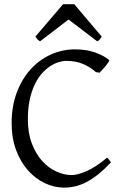

<svg xmlns="http://www.w3.org/2000/svg" viewBox="-20 -860 576 895"><path d="M497.1 -103Q465.8 -69.8 437.3 -47.1Q408.7 -24.4 382.1 -10.7Q355.5 2.9 329.8 8.8Q304.2 14.6 278.8 14.6Q233.4 14.6 189.7 -5.9Q146 -26.4 111.3 -64.9Q76.7 -103.5 55.4 -159.4Q34.2 -215.3 34.2 -286.1Q34.2 -364.3 57.9 -427.7Q81.5 -491.2 122.1 -536.1Q162.6 -581.1 216.3 -605.5Q270 -629.9 330.1 -629.9Q382.8 -629.9 422.6 -615.7Q462.4 -601.6 487.8 -581.1Q490.7 -578.6 486.3 -571.3Q481.9 -564 474.4 -554.7Q466.8 -545.4 458.3 -536.1Q449.7 -526.9 443.8 -521L426.8 -523.9Q401.9 -546.9 367.7 -561.5Q333.5 -576.2 289.1 -576.2Q272.5 -576.2 252.7 -570.1Q232.9 -564 212.9 -550.8Q192.9 -537.6 174.3 -516.4Q155.8 -495.1 141.4 -464.8Q127 -434.6 118.4 -394.8Q109.9 -355 109.9 -304.2Q109.9 -239.3 128.7 -190.4Q147.5 -141.6 177 -109.1Q206.5 -76.7 242.9 -60.3Q279.3 -43.9 314 -43.9Q340.3 -43.9 382.8 -62Q425.3 -80.1 479 -125Q481.4 -124 484.1 -120.8Q486.8 -117.7 489.3 -114.3Q491.7 -110.8 493.7 -107.7Q495.6 -104.5 497.1 -103ZM454.1 -689.5Q448.2 -680.2 444.8 -675.8Q441.4 -671.4 433.1 -667.5L299.3 -769L167 -667.5Q163.1 -669.4 160.4 -671.4Q157.7 -673.3 155.5 -675.8Q153.3 -678.2 150.9 -681.6Q148.4 -685.1 145 -689.5L273.9 -840.3H326.2Z"/></svg>

Font: Gentium Plus
Style: Regular
Weight: 400
Designer: J. Victor Gaultney, Annie Olsen, Iska Routamaa
Foundry: SIL International
Version: Version 1.510